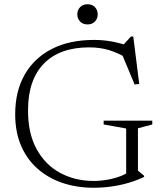

<svg xmlns="http://www.w3.org/2000/svg" viewBox="-20 -874 770 904"><path d="M629.5 -70.5 658.5 -46.5V-41Q626.5 -25.5 588.2 -14Q550 -2.5 507.5 3.8Q465 10 421 10Q341.5 10 274.2 -12.8Q207 -35.5 157 -79.5Q107 -123.5 79.2 -188Q51.5 -252.5 51.5 -336Q51.5 -444 96.2 -522.5Q141 -601 224 -643.5Q307 -686 422 -686Q465 -686 504.2 -679Q543.5 -672 586.5 -657.5L556.5 -658.5L596.5 -702H607.5L635.5 -479L614 -476L546 -638.5L589 -594Q538 -624.5 494.5 -637.8Q451 -651 399.5 -651Q331 -651 277.8 -632Q224.5 -613 187.5 -575.5Q150.5 -538 131.2 -483Q112 -428 112 -355.5Q111.5 -247 152 -172.8Q192.5 -98.5 262.2 -60.5Q332 -22.5 420 -22Q452 -22 485.2 -27.8Q518.5 -33.5 547.2 -44.5Q576 -55.5 593 -70L574 -31.5V-269L468 -288V-306H697V-288L629.5 -270ZM392 -759Q370 -759 357 -772.8Q344 -786.5 344 -806.5Q344 -826.5 357 -840.2Q370 -854 392 -854Q414.5 -854 427.2 -840.2Q440 -826.5 440 -806.5Q440 -786.5 427.2 -772.8Q414.5 -759 392 -759Z"/></svg>

Font: Newsreader 16pt 16pt Light
Style: Regular
Weight: 300
Version: Version 1.003